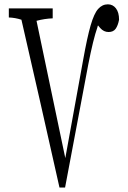

<svg xmlns="http://www.w3.org/2000/svg" viewBox="-20 -774 580 870"><path d="M218.8 -735.8Q218.8 -717.8 218.8 -690.9Q182.1 -689.5 145.5 -679.7Q210.4 -368.7 275.9 -57.6Q316.4 -279.8 356.9 -503.4Q375 -604.5 390.6 -658.7Q406.2 -712.9 424.8 -733.6Q443.4 -754.4 468.8 -754.4Q491.2 -754.4 505.4 -736.1Q519.5 -717.8 519.5 -684.6Q514.6 -658.7 504.2 -643.8Q493.7 -628.9 471.9 -628.9Q450.2 -628.9 434.1 -647Q431.6 -649.4 424.3 -658.7Q422.9 -658.2 421.4 -650.4Q402.3 -596.2 379.9 -481.4Q327.6 -201.2 274.9 75.7Q274.9 75.7 249.5 75.7Q164.6 -304.2 77.1 -684.6Q48.8 -693.8 20 -694.8Q20 -719.7 20 -735.8Q20 -735.8 218.8 -735.8Z"/></svg>

Font: Scarab Serif
Style: Light
Weight: 300
Designer: John Roberts
Foundry: Scarab
Version: 1.0